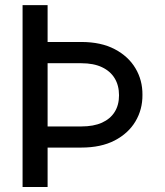

<svg xmlns="http://www.w3.org/2000/svg" viewBox="-20 -748 661 768"><path d="M70.3 -727.5H170.4V0H70.3ZM117.2 -580.1H305.2Q383.8 -580.1 438.5 -551.5Q493.2 -522.9 521.7 -475.1Q550.3 -427.2 549.8 -368.7Q550.3 -310.1 521.7 -262.2Q493.2 -214.4 438.5 -186Q383.8 -157.7 305.2 -157.7H117.2V-242.2H305.2Q354.5 -242.2 387.9 -257.3Q421.4 -272.5 438.7 -300.3Q456.1 -328.1 456.1 -366.7Q456.1 -406.2 438.7 -434.8Q421.4 -463.4 387.9 -479.2Q354.5 -495.1 305.2 -495.1H117.2Z"/></svg>

Font: Inter Cardless Tabular
Style: Regular
Weight: 400
Designer: Rasmus Andersson
Foundry: rsms
Version: Version 4.000;git-4fc901f